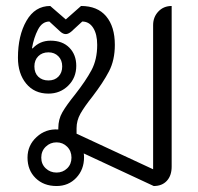

<svg xmlns="http://www.w3.org/2000/svg" viewBox="-20 -613 661 642"><path d="M72 -86Q72 -127 102.5 -155Q133 -183 175 -180V-185Q175 -214 188.5 -237.5Q202 -261 231 -297Q267 -343 286 -378.5Q305 -414 305 -463Q305 -499 291.5 -520Q278 -541 255 -541L218 -507Q208 -499 200 -499Q191 -499 182 -507L145 -541Q121 -541 107 -514Q93 -487 87 -452L89 -451Q113 -477 149 -477Q189 -477 212 -453.5Q235 -430 235 -393Q235 -353 208 -326.5Q181 -300 142 -300Q95 -300 67.5 -333.5Q40 -367 40 -420Q40 -494 68.5 -543.5Q97 -593 148 -593L200 -548L251 -593Q306 -593 335 -558.5Q364 -524 364 -463Q364 -412 344.5 -374.5Q325 -337 289 -290Q262 -256 249 -233Q236 -210 236 -184V-166L492 -47V-529Q492 -556 509.5 -574.5Q527 -593 554 -593V-56Q554 -26 538 -8.5Q522 9 494 9L260 -100Q261 -96 261 -87Q261 -46 235 -18.5Q209 9 169 9Q126 9 99 -17.5Q72 -44 72 -86ZM188 -391Q188 -412 175 -425Q162 -438 142 -438Q121 -438 108 -425Q95 -412 95 -391Q95 -369 108 -356.5Q121 -344 142 -344Q163 -344 175.5 -357Q188 -370 188 -391ZM219 -86Q219 -108 204.5 -122.5Q190 -137 169 -137Q148 -137 133 -122.5Q118 -108 118 -86Q118 -64 133 -50Q148 -36 169 -36Q190 -36 204.5 -50Q219 -64 219 -86Z"/></svg>

Font: K2D ExtraLight
Style: Regular
Weight: 275
Designer: Katatrad Aksorn Co.,Ltd.
Foundry: Cadson Demak Co.,Ltd.
Version: Version 1.000; ttfautohint (v1.6)